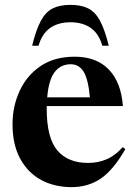

<svg xmlns="http://www.w3.org/2000/svg" viewBox="-20 -757 554 789"><path d="M287 -524Q376.5 -524 427.2 -471.2Q478 -418.5 485 -321H172Q172 -315.5 172 -309.5Q172 -190.5 215.5 -139Q259 -87.5 342 -87.5Q383 -87.5 418.2 -102.5Q453.5 -117.5 484.5 -152.5L495 -144Q444.5 -56.5 392.8 -22.2Q341 12 274.5 12Q203 12 148.2 -18Q93.5 -48 62.5 -105.8Q31.5 -163.5 31.5 -246Q31.5 -320.5 61 -384Q90.5 -447.5 147.2 -485.8Q204 -524 287 -524ZM270.5 -493Q229.5 -493 204.8 -461Q180 -429 174 -357H349.5Q342.5 -432 323.5 -462.5Q304.5 -493 270.5 -493ZM269.5 -665.5Q220 -665.5 186.5 -642.5Q153 -619.5 138.5 -569H112Q128 -634 147.5 -670.8Q167 -707.5 196 -722.2Q225 -737 269.5 -737Q314 -737 343 -722.2Q372 -707.5 391.5 -670.8Q411 -634 427 -569H400.5Q386 -619.5 352.5 -642.5Q319 -665.5 269.5 -665.5Z"/></svg>

Font: Newsreader Display SemiBold
Style: Regular
Weight: 600
Designer: Hugues Gentile
Foundry: Production Type
Version: Version 1.001